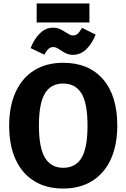

<svg xmlns="http://www.w3.org/2000/svg" viewBox="-20 -1073 731 1110"><path d="M658 -347Q658 -234 620.5 -152Q583 -70 512.5 -26.5Q442 17 345 17Q248 17 178 -26Q108 -69 70.5 -150.5Q33 -232 33 -347Q33 -459 70.5 -541Q108 -623 178 -666.5Q248 -710 345 -710Q493 -710 575.5 -615Q658 -520 658 -347ZM205 -347Q205 -219 240 -161Q275 -103 345 -103Q417 -103 451.5 -160.5Q486 -218 486 -347Q486 -476 451 -533Q416 -590 345 -590Q274 -590 239.5 -532.5Q205 -475 205 -347ZM330 -783Q305 -801 289 -801Q272 -801 260.5 -790.5Q249 -780 236 -757L157 -795Q177 -847 210.5 -880Q244 -913 286 -913Q309 -913 325.5 -905.5Q342 -898 362 -885Q376 -876 384.5 -872Q393 -868 402 -868Q418 -868 429.5 -878.5Q441 -889 454 -912L533 -873Q512 -820 478.5 -788Q445 -756 403 -756Q381 -756 365 -763Q349 -770 330 -783ZM192 -943V-1053H497V-943Z"/></svg>

Font: FiraGOUPP
Style: Bold
Weight: 700
Designer: bBox Type
Foundry: bBox Type GmbH
Version: Version 1.001